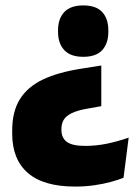

<svg xmlns="http://www.w3.org/2000/svg" viewBox="-20 -527 507 708"><path d="M353.5 -285.5V-135.5L303 -126.5Q265 -120 244 -109.5Q223 -99 214.8 -84.8Q206.5 -70.5 206.5 -52V-48Q206.5 -18.5 226.5 -3.8Q246.5 11 294.5 11Q334.5 11 374.5 2.8Q414.5 -5.5 454.5 -19.5L435.5 128.5Q416 136.5 388.2 144Q360.5 151.5 327.2 156.2Q294 161 257 161Q141 161 83 111Q25 61 25 -34V-46Q25 -116 53.5 -161.5Q82 -207 138.2 -233.8Q194.5 -260.5 278 -273.5ZM287 -507Q334.5 -507 357 -482.5Q379.5 -458 379.5 -415V-409.5Q379.5 -367 357 -342.2Q334.5 -317.5 287 -317.5Q240 -317.5 217 -342.2Q194 -367 194 -409.5V-415Q194 -458 217 -482.5Q240 -507 287 -507Z"/></svg>

Font: Anek Bangla ExtraBold
Style: Regular
Weight: 800
Designer: Sulekha Rajkumar (Bangla), Yesha Goshar (Latin)
Foundry: Ek Type
Version: Version 1.003